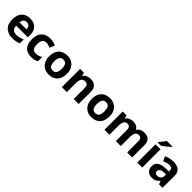

<svg xmlns="http://www.w3.org/2000/svg" viewBox="414 -2410 4064 4064"><g transform="rotate(45 2445.5 -378.0)"><path d="M303 -556Q416 -556 482 -491.5Q548 -427 548 -308V-236H196Q198 -173 233.5 -137Q269 -101 332 -101Q385 -101 428 -111.5Q471 -122 517 -144V-29Q477 -9 432.5 0.5Q388 10 325 10Q243 10 180 -20.5Q117 -51 81 -113Q45 -175 45 -269Q45 -365 77.5 -428.5Q110 -492 168 -524Q226 -556 303 -556ZM304 -450Q261 -450 232.5 -422Q204 -394 199 -335H408Q407 -385 382 -417.5Q357 -450 304 -450Z M891 10Q769 10 702.5 -57.5Q636 -125 636 -270Q636 -370 670 -433Q704 -496 764.5 -526Q825 -556 904 -556Q960 -556 1001.5 -545Q1043 -534 1074 -519L1030 -404Q995 -418 964.5 -427Q934 -436 904 -436Q788 -436 788 -271Q788 -189 818.5 -150Q849 -111 904 -111Q951 -111 987 -123.5Q1023 -136 1057 -158V-31Q1023 -9 985.5 0.5Q948 10 891 10Z M1679 -274Q1679 -138 1607.5 -64Q1536 10 1413 10Q1337 10 1277.5 -23Q1218 -56 1184 -119.5Q1150 -183 1150 -274Q1150 -410 1221 -483Q1292 -556 1416 -556Q1493 -556 1552 -523Q1611 -490 1645 -427.5Q1679 -365 1679 -274ZM1302 -274Q1302 -193 1328.5 -151.5Q1355 -110 1415 -110Q1474 -110 1500.5 -151.5Q1527 -193 1527 -274Q1527 -355 1500.5 -395.5Q1474 -436 1414 -436Q1355 -436 1328.5 -395.5Q1302 -355 1302 -274Z M2112 -556Q2200 -556 2253 -508.5Q2306 -461 2306 -356V0H2157V-319Q2157 -378 2136 -407.5Q2115 -437 2069 -437Q2001 -437 1976 -390.5Q1951 -344 1951 -257V0H1802V-546H1916L1936 -476H1944Q1970 -518 2015.5 -537Q2061 -556 2112 -556Z M2955 -274Q2955 -138 2883.5 -64Q2812 10 2689 10Q2613 10 2553.5 -23Q2494 -56 2460 -119.5Q2426 -183 2426 -274Q2426 -410 2497 -483Q2568 -556 2692 -556Q2769 -556 2828 -523Q2887 -490 2921 -427.5Q2955 -365 2955 -274ZM2578 -274Q2578 -193 2604.5 -151.5Q2631 -110 2691 -110Q2750 -110 2776.5 -151.5Q2803 -193 2803 -274Q2803 -355 2776.5 -395.5Q2750 -436 2690 -436Q2631 -436 2604.5 -395.5Q2578 -355 2578 -274Z M3719 -556Q3812 -556 3859.5 -508.5Q3907 -461 3907 -356V0H3758V-319Q3758 -437 3676 -437Q3617 -437 3592 -395Q3567 -353 3567 -274V0H3418V-319Q3418 -437 3336 -437Q3274 -437 3250.5 -390.5Q3227 -344 3227 -257V0H3078V-546H3192L3212 -476H3220Q3245 -518 3288.5 -537Q3332 -556 3379 -556Q3439 -556 3481 -536.5Q3523 -517 3545 -476H3558Q3583 -518 3627.5 -537Q3672 -556 3719 -556Z M4209 0H4060V-546H4209ZM4346 -756Q4332 -742 4309 -722Q4286 -702 4259.5 -680Q4233 -658 4207.5 -638.5Q4182 -619 4163 -606H4064V-619Q4080 -638 4101.5 -663.5Q4123 -689 4144 -716.5Q4165 -744 4179 -766H4346Z M4589 -557Q4699 -557 4757.5 -509.5Q4816 -462 4816 -364V0H4712L4683 -74H4679Q4644 -30 4605 -10Q4566 10 4498 10Q4425 10 4377 -32.5Q4329 -75 4329 -163Q4329 -250 4390 -291.5Q4451 -333 4573 -337L4668 -340V-364Q4668 -407 4645.5 -427Q4623 -447 4583 -447Q4543 -447 4505 -435.5Q4467 -424 4429 -407L4380 -508Q4424 -531 4477.5 -544Q4531 -557 4589 -557ZM4610 -251Q4538 -249 4510 -225Q4482 -201 4482 -162Q4482 -128 4502 -113.5Q4522 -99 4554 -99Q4602 -99 4635 -127.5Q4668 -156 4668 -208V-253Z"/></g></svg>

Font: Noto Sans Kannada
Style: Bold
Weight: 700
Designer: Jelle Bosma - Monotype Design Team
Foundry: Monotype Imaging Inc.
Version: Version 2.005; ttfautohint (v1.8.4.7-5d5b)